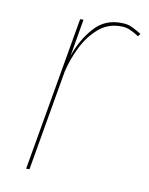

<svg xmlns="http://www.w3.org/2000/svg" viewBox="-62 -517 439 564"><g transform="rotate(10 158.0 -235.0)"><path d="M310 -440 316 -448Q303 -456 289 -463Q275 -470 258 -470Q207 -472 174.5 -435.5Q142 -399 125 -349L144 -460H134L54 0H64L116 -300Q125 -339 143.5 -376Q162 -413 190.5 -437Q219 -461 258 -460Q272 -460 285 -454Q298 -448 310 -440Z"/></g></svg>

Font: Jost* 200 Hairline Italic
Style: Italic
Weight: 100
Italic angle: -10°
Version: Version 3.200; ttfautohint (v0.97) -l 8 -r 50 -G 200 -x 14 -